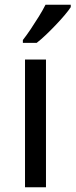

<svg xmlns="http://www.w3.org/2000/svg" viewBox="-20 -786 317 806"><path d="M173 0H85V-536H173ZM277 -756Q268 -742 251 -722Q234 -702 213.5 -680.5Q193 -659 172.5 -639.5Q152 -620 134 -606H76V-618Q91 -637 108.5 -663Q126 -689 143 -716.5Q160 -744 171 -766H277Z"/></svg>

Font: Noto Sans Balinese
Style: Regular
Weight: 400
Designer: Aditya Bayu, David Williams
Foundry: David Williams
Version: Version 2.003